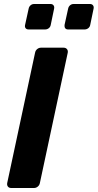

<svg xmlns="http://www.w3.org/2000/svg" viewBox="-20 -938 488 958"><path d="M36 0Q25 0 19.5 -7Q14 -14 16 -25L155 -675Q157 -686 165.5 -693Q174 -700 184 -700H298Q308 -700 314 -693Q320 -686 318 -675L179 -25Q177 -14 168.5 -7Q160 0 150 0ZM320 -791Q310 -791 305.5 -797Q301 -803 302 -813L320 -895Q322 -905 329.5 -911.5Q337 -918 347 -918H429Q439 -918 444 -911.5Q449 -905 447 -895L430 -813Q428 -803 420 -797Q412 -791 402 -791ZM123 -791Q113 -791 108 -797Q103 -803 105 -813L123 -895Q125 -905 132.5 -911.5Q140 -918 150 -918H232Q242 -918 247 -911.5Q252 -905 250 -895L233 -813Q231 -803 223 -797Q215 -791 205 -791Z"/></svg>

Font: Rubik Light SemiBold
Style: Italic
Weight: 600
Italic angle: -12°
Version: Version 2.104